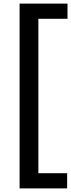

<svg xmlns="http://www.w3.org/2000/svg" viewBox="-20 -828 396 1068"><path d="M89 220V-808H355.5V-723.5H193.5V135.5H353.5V220Z"/></svg>

Font: Encode Sans Condensed Thin Medium
Style: Regular
Weight: 500
Version: Version 3.002